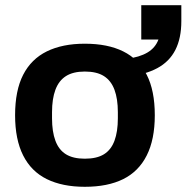

<svg xmlns="http://www.w3.org/2000/svg" viewBox="-20 -706 717 738"><path d="M306 12Q220 12 160 -17.5Q100 -47 69 -108.5Q38 -170 38 -263Q38 -358 69 -418.5Q100 -479 160 -508.5Q220 -538 306 -538Q394 -538 453.5 -508.5Q513 -479 544 -418.5Q575 -358 575 -263Q575 -170 544 -108.5Q513 -47 453.5 -17.5Q394 12 306 12ZM306 -96Q352 -96 379.5 -113Q407 -130 420 -165Q433 -200 433 -251V-275Q433 -326 420 -361Q407 -396 379.5 -413.5Q352 -431 306 -431Q261 -431 233.5 -413.5Q206 -396 193 -361Q180 -326 180 -275V-251Q180 -200 193 -165Q206 -130 233.5 -113Q261 -96 306 -96ZM467 -411V-480Q516 -486 546.5 -504Q577 -522 589 -554H523V-686H677V-625Q677 -559 654 -514Q631 -469 584.5 -444Q538 -419 467 -411Z"/></svg>

Font: Archivo SemiBold
Style: Bold
Weight: 700
Version: Version 2.001